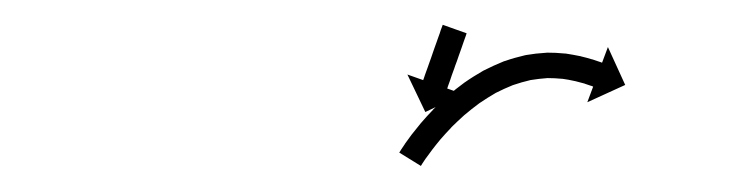

<svg xmlns="http://www.w3.org/2000/svg" viewBox="-20 -604 590 151"><path d="M346.8 -577.3C346.9 -577.5 347 -577.7 347 -577.8L328.2 -584.5C328.1 -584.3 328 -584.2 328 -584C327.8 -583.5 327.7 -583.1 327.5 -582.6C327.3 -581.9 327 -581.2 326.7 -580.5C326.4 -579.6 326.1 -578.6 325.8 -577.7C325.4 -576.6 325 -575.5 324.6 -574.4C324.2 -573.2 323.7 -572 323.3 -570.7C322.8 -569.4 322.4 -568.1 321.9 -566.8C321.4 -565.5 321 -564.1 320.5 -562.8C320 -561.4 319.5 -560.1 319.1 -558.7C318.6 -557.4 318.1 -556.1 317.7 -554.8C317.2 -553.6 316.8 -552.3 316.4 -551.1C316 -550 315.6 -548.9 315.2 -547.8C314.9 -546.9 314.6 -546 314.2 -545C314 -544.3 313.7 -543.6 313.5 -542.9C313.3 -542.4 313.2 -542 313 -541.5C312.9 -541.4 312.9 -541.2 312.8 -541L300.4 -545.4L314.5 -515.9L344.1 -530L331.7 -534.4C331.7 -534.5 331.8 -534.7 331.9 -534.9C332 -535.3 332.2 -535.8 332.3 -536.2C332.6 -537 332.8 -537.7 333.1 -538.4C333.4 -539.3 333.8 -540.2 334.1 -541.2C334.5 -542.3 334.9 -543.4 335.2 -544.5C335.7 -545.7 336.1 -546.9 336.5 -548.1C337 -549.4 337.5 -550.7 337.9 -552.1C338.4 -553.4 338.9 -554.8 339.4 -556.1C339.8 -557.5 340.3 -558.8 340.8 -560.2C341.2 -561.5 341.7 -562.8 342.2 -564.1C342.6 -565.3 343 -566.5 343.5 -567.8C343.9 -568.9 344.2 -570 344.6 -571C345 -572 345.3 -572.9 345.6 -573.8C345.9 -574.5 346.1 -575.3 346.4 -576C346.5 -576.4 346.7 -576.9 346.8 -577.3ZM295.1 -485.7C294.7 -485.1 294.3 -484.6 294 -484L311 -473.5C311.4 -474.1 311.7 -474.6 312 -475.1C312 -475.1 312 -475.1 312 -475.1C312 -475 311.9 -475 311.9 -475C312.9 -476.5 313.9 -478 314.9 -479.5C314.9 -479.5 314.9 -479.4 314.9 -479.4C314.8 -479.4 314.8 -479.3 314.8 -479.3C316.4 -481.6 318.1 -483.9 319.8 -486.1C319.8 -486.1 319.7 -486.1 319.7 -486.1C319.7 -486 319.7 -486 319.7 -486C321.9 -488.9 324.2 -491.7 326.5 -494.5C326.5 -494.5 326.5 -494.5 326.4 -494.4C326.4 -494.4 326.4 -494.4 326.4 -494.4C329.2 -497.6 332.1 -500.8 335.1 -503.9C335.1 -503.9 335 -503.9 335 -503.8C334.9 -503.8 334.9 -503.8 334.9 -503.8C338.3 -507.1 341.7 -510.4 345.3 -513.6C345.3 -513.6 345.3 -513.6 345.2 -513.5C345.1 -513.5 345.1 -513.4 345.1 -513.4C349 -516.7 353 -519.9 357.1 -522.9C357.1 -522.9 357 -522.9 356.9 -522.8C356.8 -522.8 356.8 -522.7 356.8 -522.7C361.1 -525.6 365.5 -528.4 370 -531C370 -531 369.9 -530.9 369.8 -530.9C369.7 -530.8 369.6 -530.8 369.6 -530.8C374.2 -533.1 378.9 -535.3 383.7 -537.2C383.7 -537.2 383.6 -537.1 383.5 -537.1C383.3 -537 383.2 -537 383.2 -537C387.9 -538.6 392.7 -540 397.5 -541.1C397.5 -541.1 397.4 -541 397.2 -541C397.1 -541 397 -541 397 -541C401.5 -541.7 406.1 -542.3 410.7 -542.6C410.7 -542.6 410.6 -542.6 410.4 -542.6C410.3 -542.6 410.2 -542.6 410.2 -542.6C414.2 -542.6 418.3 -542.4 422.4 -542C422.4 -542 422.2 -542.1 422.1 -542.1C422 -542.1 421.9 -542.1 421.9 -542.1C425.4 -541.6 428.9 -541 432.3 -540.2C432.3 -540.2 432.2 -540.3 432.2 -540.3C432.1 -540.3 432 -540.3 432 -540.3C434.7 -539.6 437.3 -538.9 440 -538.2C440 -538.2 439.9 -538.2 439.9 -538.2C439.8 -538.2 439.8 -538.2 439.8 -538.2C441.4 -537.7 443.1 -537.1 444.8 -536.5C444.8 -536.5 444.8 -536.6 444.7 -536.6C444.7 -536.6 444.7 -536.6 444.7 -536.6C445.3 -536.4 445.9 -536.1 446.5 -535.9L441.9 -523.6L471.7 -537.2L458.1 -567L453.5 -554.7C452.8 -554.9 452.2 -555.1 451.6 -555.4C451.6 -555.4 451.5 -555.4 451.5 -555.4C451.5 -555.4 451.5 -555.4 451.5 -555.4C449.6 -556.1 447.7 -556.7 445.9 -557.3C445.9 -557.3 445.8 -557.3 445.8 -557.3C445.7 -557.3 445.7 -557.3 445.7 -557.3C442.7 -558.2 439.8 -559 436.8 -559.7C436.8 -559.7 436.8 -559.7 436.7 -559.8C436.6 -559.8 436.5 -559.8 436.5 -559.8C432.6 -560.6 428.7 -561.3 424.8 -561.9C424.8 -561.9 424.6 -561.9 424.5 -561.9C424.4 -561.9 424.3 -561.9 424.3 -561.9C419.5 -562.4 414.7 -562.6 409.9 -562.6C409.9 -562.6 409.8 -562.5 409.7 -562.5C409.5 -562.5 409.4 -562.5 409.4 -562.5C404.1 -562.2 398.8 -561.6 393.6 -560.7C393.6 -560.7 393.5 -560.6 393.3 -560.6C393.2 -560.6 393.1 -560.6 393.1 -560.6C387.6 -559.3 382.1 -557.8 376.8 -555.9C376.8 -555.9 376.7 -555.9 376.5 -555.9C376.4 -555.8 376.3 -555.8 376.3 -555.8C370.9 -553.6 365.6 -551.2 360.5 -548.6C360.5 -548.6 360.4 -548.5 360.3 -548.5C360.2 -548.4 360.1 -548.4 360.1 -548.4C355.1 -545.5 350.2 -542.5 345.5 -539.2C345.5 -539.2 345.4 -539.2 345.3 -539.1C345.3 -539.1 345.2 -539 345.2 -539C340.7 -535.7 336.4 -532.3 332.2 -528.7C332.2 -528.7 332.1 -528.7 332 -528.6C332 -528.6 331.9 -528.5 331.9 -528.5C328.1 -525.1 324.4 -521.5 320.7 -517.9C320.7 -517.9 320.7 -517.8 320.6 -517.8C320.6 -517.7 320.6 -517.7 320.6 -517.7C317.4 -514.4 314.3 -511 311.3 -507.5C311.3 -507.5 311.2 -507.4 311.2 -507.4C311.2 -507.4 311.1 -507.3 311.1 -507.3C308.7 -504.3 306.2 -501.3 303.8 -498.2C303.8 -498.2 303.8 -498.2 303.8 -498.2C303.8 -498.1 303.7 -498.1 303.7 -498.1C301.9 -495.7 300.2 -493.3 298.4 -490.8C298.4 -490.8 298.4 -490.8 298.4 -490.8C298.4 -490.7 298.4 -490.7 298.4 -490.7C297.3 -489.1 296.2 -487.5 295.1 -485.8C295.1 -485.8 295.1 -485.8 295.1 -485.8C295.1 -485.8 295.1 -485.7 295.1 -485.7Z"/></svg>

Font: FRB American Cursive Just Arrows Extralight
Style: Italic
Weight: 200
Italic angle: -25°
Version: Version 2.0;Modular Font Editor K font №1